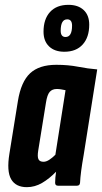

<svg xmlns="http://www.w3.org/2000/svg" viewBox="-20 -768 422 794"><path d="M91 6Q45 6 26 -27Q7 -60 19 -133L54 -350Q67 -430 104.5 -465Q142 -500 213 -500Q262 -500 303 -492Q344 -484 382 -481L326 -127Q313 -54 311 -12Q310 0 298 0H220Q208 0 208 -12Q208 -22 209 -34Q210 -46 212 -58Q184 -29 154 -11.5Q124 6 91 6ZM160 -99Q171 -99 183.5 -107Q196 -115 209 -128L251 -395Q241 -397 232.5 -398.5Q224 -400 215 -400Q196 -400 185.5 -388Q175 -376 170 -343L138 -145Q134 -120 139 -109.5Q144 -99 160 -99ZM246 -554Q206 -554 183 -576Q160 -598 160 -637Q160 -689 187 -718.5Q214 -748 263 -748Q303 -748 326 -726.5Q349 -705 349 -666Q349 -614 322 -584Q295 -554 246 -554ZM251 -615Q278 -615 278 -662Q278 -688 258 -688Q231 -688 231 -641Q231 -615 251 -615Z"/></svg>

Font: Sofia Sans Extra Condensed ExtraBold
Style: Italic
Weight: 800
Italic angle: -9°
Designer: Botio Nikoltchev, Ani Petrova
Foundry: lettersoup
Version: Version 4.101; ttfautohint (v1.8.4.7-5d5b)